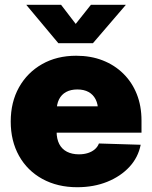

<svg xmlns="http://www.w3.org/2000/svg" viewBox="-20 -764 628 795"><path d="M299.8 11.2Q218.3 11.2 155.8 -22.9Q93.3 -57.1 58.8 -118.7Q24.4 -180.2 24.4 -260.7Q24.4 -341.3 58.8 -402.6Q93.3 -463.9 154.3 -498.5Q215.3 -533.2 295.4 -533.2Q356 -533.2 405.3 -513.9Q454.6 -494.6 490.7 -459Q526.9 -423.3 546.4 -374.3Q565.9 -325.2 565.9 -265.1V-214.8H82.5V-323.7H476.6L386.2 -303.7Q386.2 -332.5 376 -352.5Q365.7 -372.6 346.7 -383.1Q327.6 -393.6 300.3 -393.6Q272.9 -393.6 253.7 -383.1Q234.4 -372.6 224.4 -352.5Q214.4 -332.5 214.4 -303.7V-219.2Q214.4 -189 225.3 -167.7Q236.3 -146.5 257.3 -135.7Q278.3 -125 306.6 -125Q327.6 -125 344.2 -130.4Q360.8 -135.7 372.6 -145.8Q384.3 -155.8 389.6 -169.9L562.5 -164.6Q552.2 -112.3 515.9 -73Q479.5 -33.7 423.8 -11.2Q368.2 11.2 299.8 11.2ZM232.9 -744.1 293.5 -665 356.4 -744.1H500.5V-743.2L364.7 -585H221.7L89.4 -743.2V-744.1Z"/></svg>

Font: Inter 28pt Black
Style: Regular
Weight: 900
Designer: Rasmus Andersson
Foundry: rsms
Version: Version 4.001;git-66647c0bb